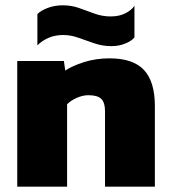

<svg xmlns="http://www.w3.org/2000/svg" viewBox="-20 -704 644 724"><path d="M400 -530Q367 -530 336 -540.5Q305 -551 276 -561.5Q247 -572 219 -572Q188 -572 163.5 -561.5Q139 -551 121 -533V-651Q135 -665 161 -674.5Q187 -684 216 -684Q250 -684 279 -673.5Q308 -663 337 -652.5Q366 -642 397 -642Q429 -642 452 -653.5Q475 -665 487 -682V-563Q477 -550 453 -540Q429 -530 400 -530ZM45 0V-474H221L226 -438Q253 -456 297.5 -470Q342 -484 393 -484Q482 -484 523 -440Q564 -396 564 -304V0H376V-285Q376 -317 362 -331Q348 -345 313 -345Q292 -345 269.5 -335Q247 -325 233 -311V0Z"/></svg>

Font: Kanit
Style: Bold
Weight: 700
Designer: Katatrad Team
Foundry: CadsonDemak
Version: Version 2.000; ttfautohint (v1.8.3)